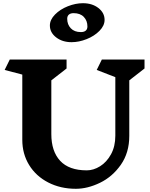

<svg xmlns="http://www.w3.org/2000/svg" viewBox="-20 -1157 938 1197"><path d="M786 -656V-310Q786 -205 733.5 -130Q681 -55 603.5 -17.5Q526 20 453 20Q357 20 280.5 -19.5Q204 -59 161.5 -128.5Q119 -198 119 -285V-692L9 -721L41 -786H395V-730L300 -656V-321Q300 -214 355 -154.5Q410 -95 521 -95Q563 -95 604 -120.5Q645 -146 672 -195Q699 -244 699 -311V-676L583 -721L615 -786H881V-730ZM632 -1033Q632 -997 600 -964.5Q568 -932 520 -913Q472 -894 426 -894Q369 -894 330 -924Q291 -954 291 -998Q291 -1034 323 -1066.5Q355 -1099 403 -1118Q451 -1137 497 -1137Q555 -1137 593.5 -1107Q632 -1077 632 -1033ZM399 -1040Q399 -1004 421.5 -980.5Q444 -957 484 -957Q504 -957 514.5 -966Q525 -975 525 -992Q525 -1028 502.5 -1051.5Q480 -1075 439 -1075Q420 -1075 409.5 -1066Q399 -1057 399 -1040Z"/></svg>

Font: Inknut Antiqua
Style: Bold
Weight: 700
Designer: Claus Eggers Sørensen
Foundry: Claus Eggers Sørensen
Version: Version 1.003; ttfautohint (v1.8.2) -l 8 -r 50 -G 200 -x 14 